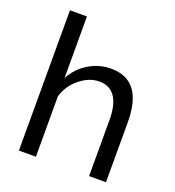

<svg xmlns="http://www.w3.org/2000/svg" viewBox="-133 -835 855 939"><g transform="rotate(20 295.0 -365.0)"><path d="M523.9 0H436V-292Q436 -371.6 408 -411.9Q379.9 -452.1 326.2 -452.1Q273.9 -452.1 225.1 -412.8Q176.3 -373.5 159.2 -314.9V0H70.8V-730H159.2V-410.2Q189.9 -466.3 243.2 -498.5Q296.4 -530.8 358.9 -530.8Q523.9 -530.8 523.9 -312Z"/></g></svg>

Font: Rawline Medium
Style: Regular
Weight: 500
Designer: Matt McInerney, Pablo Impallari, Rodrigo Fuenzalida
Foundry: Matt McInerney, Pablo Impallari, Rodrigo Fuenzalida
Version: Version 4.020;PS 004.020;hotconv 1.0.88;makeotf.lib2.5.64775